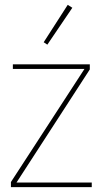

<svg xmlns="http://www.w3.org/2000/svg" viewBox="-20 -771 417 791"><path d="M25 0V-21L328 -487H33V-506H350V-485L48 -19H358V0ZM175 -587 160 -597 259 -751 278 -739Z"/></svg>

Font: IBM Plex Sans Cond Thin
Style: Regular
Weight: 100
Width: 3
Designer: Mike Abbink, Paul van der Laan, Pieter van Rosmalen
Foundry: Bold Monday
Version: Version 1.3